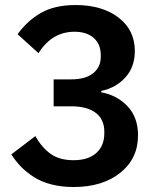

<svg xmlns="http://www.w3.org/2000/svg" viewBox="-20 -730 640 762"><path d="M272 12.2Q223.6 12.2 183.3 1.7Q143.1 -8.8 113.8 -27.8Q84.5 -46.9 63.7 -68.1Q43 -89.4 24.9 -117.2L120.1 -189.9Q147 -143.1 181.9 -118.7Q216.8 -94.2 272 -94.2Q330.1 -94.2 362.1 -122.8Q394 -151.4 394 -201.2V-207Q394 -256.3 359.9 -282.2Q325.7 -308.1 262.2 -308.1H192.9V-415H262.2Q319.8 -415 349.9 -439.5Q379.9 -463.9 379.9 -503.9V-511.2Q379.9 -554.7 352.1 -579.3Q324.2 -604 275.9 -604Q186 -604 132.8 -519L49.8 -594.2Q89.4 -648.9 143.6 -679.4Q197.8 -710 279.8 -710Q385.3 -710 450.2 -660.4Q515.1 -610.8 515.1 -527.8Q515.1 -463.9 477.5 -422.6Q439.9 -381.3 381.8 -369.1V-363.8Q445.8 -351.6 486.8 -307.6Q527.8 -263.7 527.8 -192.9Q527.8 -100.6 457.3 -44.2Q386.7 12.2 272 12.2Z"/></svg>

Font: Anuphan SemiBold
Style: Bold
Weight: 600
Designer: Mike Abbink, Paul van der Laan, Pieter van Rosmalen, Mint Tantisuwanna
Foundry: Bold Monday; Cadson Demak
Version: Version 3.002;hotconv 1.0.109;makeotfexe 2.5.65596